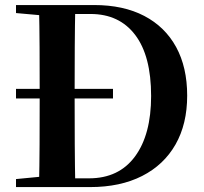

<svg xmlns="http://www.w3.org/2000/svg" viewBox="-20 -761 829 781"><path d="M439.6 -360.6H45.1V-399.4H439.6ZM45.1 0V-32.6L198.2 -47.3H212.6V0ZM138.6 0Q140.6 -85.2 141 -173.4Q141.4 -261.6 141.4 -359.2V-390.3Q141.4 -480 141 -567.1Q140.6 -654.1 138.6 -740.5H286.3Q284.6 -655.6 284.1 -568.2Q283.6 -480.8 283.6 -390.3V-359.2Q283.6 -263 284.1 -174.8Q284.6 -86.6 286.3 0ZM212.6 0V-35.6H342.2Q463.6 -35.6 529.1 -124.5Q594.7 -213.4 594.7 -370.5Q594.7 -533.7 529.9 -618.9Q465.1 -704.1 348.4 -704.1H212.6V-740.5H362.6Q482.1 -740.5 566.7 -696.3Q651.3 -652.1 696.4 -569.7Q741.4 -487.2 741.4 -371.9Q741.4 -256.6 694 -173.4Q646.6 -90.2 558 -45.1Q469.4 0 346.4 0ZM45.1 -707.9V-740.5H212.6V-694.2H198.2Z"/></svg>

Font: Noto Serif TC
Style: Regular
Weight: 200
Designer: Ryoko NISHIZUKA 西塚涼子 (kana & ideographs); Frank Grießhammer (Latin, Greek & Cyrillic); Wenlong ZHANG 张文龙 (bopomofo); San
Foundry: Adobe
Version: Version 2.001;hotconv 1.1.0;makeotfexe 2.6.0